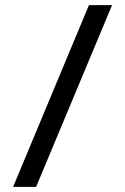

<svg xmlns="http://www.w3.org/2000/svg" viewBox="-20 -727 486 747"><path d="M31 0 326 -707H416L120.5 0Z"/></svg>

Font: Newsreader Caption
Style: Regular
Weight: 400
Designer: Hugues Gentile
Foundry: Production Type
Version: Version 1.001